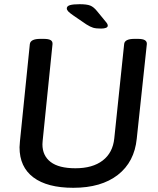

<svg xmlns="http://www.w3.org/2000/svg" viewBox="-20 -887 752 914"><path d="M73 -186Q73 -195 75 -215L122 -677Q125 -702 172 -702H187Q211 -702 221 -696Q231 -690 230 -677L183 -216Q182 -210 182 -200Q182 -146 221 -116Q260 -86 339 -86Q421 -86 469 -123Q517 -160 524 -228L571 -677Q573 -702 620 -702H636Q660 -702 670 -695.5Q680 -689 679 -677L631 -227Q620 -116 541 -54.5Q462 7 329 7Q205 7 139 -42.5Q73 -92 73 -186ZM391 -771 331 -812Q312 -825 305 -832.5Q298 -840 298 -847Q298 -858 313 -862.5Q328 -867 359 -867Q393 -867 409.5 -860.5Q426 -854 442 -834L483 -784Q493 -773 493 -765Q493 -758 484.5 -754.5Q476 -751 461 -751Q437 -751 423.5 -755Q410 -759 391 -771Z"/></svg>

Font: Asap-MediumItalic
Style: Italic
Weight: 500
Italic angle: -6°
Designer: Pablo Cosgaya
Foundry: Omnibus-Type
Version: Version 2.000; ttfautohint (v1.8)